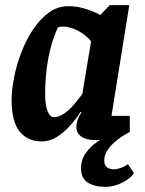

<svg xmlns="http://www.w3.org/2000/svg" viewBox="-20 -537 562 744"><path d="M142 11Q87 11 56 -27.5Q25 -66 25 -150Q25 -189 34.5 -237Q44 -285 62.5 -333.5Q81 -382 108 -422.5Q135 -463 169 -488Q203 -513 245 -513Q269 -513 291.5 -508Q314 -503 334 -495Q354 -487 369 -479L405 -517H481L412 -88H483V-26Q481 -24 465.5 -16Q450 -8 422.5 -1Q395 6 353 6Q315 6 295.5 -7.5Q276 -21 276 -45Q276 -60 281 -73.5Q286 -87 296 -102L293 -104Q274 -75 250 -48.5Q226 -22 199 -5.5Q172 11 142 11ZM189 -83Q209 -83 229.5 -97.5Q250 -112 267.5 -133Q285 -154 299 -173L333 -377Q313 -402 282 -418Q251 -434 223 -434Q216 -434 211.5 -433Q207 -432 204 -430Q190 -400 178.5 -359.5Q167 -319 161 -271Q155 -223 155 -171Q155 -131 164 -107Q173 -83 189 -83ZM388 187Q345 187 319.5 170Q294 153 294 116Q294 82 312.5 56Q331 30 357.5 12Q384 -6 408 -17H468Q463 -15 449.5 -6Q436 3 421 16.5Q406 30 395 47.5Q384 65 384 85Q384 103 394.5 111Q405 119 420 119Q433 119 447.5 114Q462 109 476 99L499 134Q491 147 473.5 159Q456 171 434 179Q412 187 388 187Z"/></svg>

Font: Faustina Light
Style: Bold Italic
Weight: 700
Italic angle: -8°
Version: Version 1.200